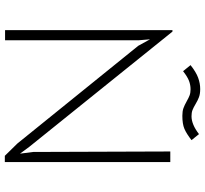

<svg xmlns="http://www.w3.org/2000/svg" viewBox="-47 -803 850 796"><g transform="rotate(90 378.0 -405.0)"><path d="M105 -695H111L589 -101L617 -63L610 -118L608 -686H652V0H626L575 -52L170 -553L143 -602L147 -554V-1H105ZM349 -810Q369 -810 382.5 -805Q396 -800 411 -791Q426 -782 436.5 -778Q447 -774 462 -774Q496 -774 536 -805L561 -774Q534 -753 514 -744.5Q494 -736 460 -736Q441 -736 428.5 -740.5Q416 -745 400 -754Q386 -762 375.5 -766Q365 -770 350 -770Q332 -770 315 -763.5Q298 -757 275 -739L250 -770Q279 -793 302.5 -801.5Q326 -810 349 -810Z"/></g></svg>

Font: Bellota Text Light
Style: Regular
Weight: 300
Designer: Kemie Guaida
Foundry: Kemie Guaida
Version: Version 4.001